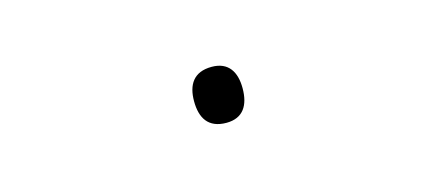

<svg xmlns="http://www.w3.org/2000/svg" viewBox="-26 -633 614 275"><g transform="rotate(-15 281.5 -495.5)"><path d="M288 -454C313 -454 323 -471 323 -496C323 -520 313 -537 288 -537C261 -537 251 -520 251 -496C251 -471 261 -454 288 -454Z"/></g></svg>

Font: Noto Sans Mono SemiCondensed ExtraLight
Style: Regular
Weight: 200
Width: 4
Designer: Monotype Design Team
Foundry: Monotype Imaging Inc.
Version: Version 2.014